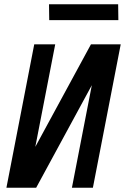

<svg xmlns="http://www.w3.org/2000/svg" viewBox="-20 -877 590 897"><path d="M149 0H10L140 -670H238L145 -191L405 -670H544L414 0H316L409 -479ZM533 -783H210L209 -857H532Z"/></svg>

Font: Lode Dark
Style: Bold Italic
Weight: 700
Italic angle: -11°
Monospace: yes
Designer: Belleve Invis
Foundry: Belleve Invis
Version: Version 29.2.0; ttfautohint (v1.8.3)